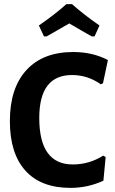

<svg xmlns="http://www.w3.org/2000/svg" viewBox="-20 -905 557 934"><path d="M194 -728 169 -781Q250 -837 303 -885H330Q390 -832 464 -781L440 -728H426Q416 -734 377 -756Q338 -778 317 -791Q304 -783 207 -728ZM336 -652Q430 -652 505 -613L481 -500L470 -495Q407 -540 330 -540Q171 -540 171 -331Q171 -105 334 -105Q414 -105 482 -148L494 -141L483 -26Q407 9 323 9Q179 9 103.5 -75Q28 -159 28 -316Q28 -476 108.5 -564Q189 -652 336 -652Z"/></svg>

Font: Alegreya Sans
Style: Bold
Weight: 700
Designer: Juan Pablo del Peral
Foundry: Huerta Tipografica
Version: Version 2.007